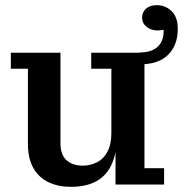

<svg xmlns="http://www.w3.org/2000/svg" viewBox="-20 -714 730 743"><path d="M254 9Q206 9 168.5 -8.5Q131 -26 109.5 -63Q88 -100 88 -158V-448H22V-510H214V-159Q214 -115 237.5 -94Q261 -73 300 -73Q329 -73 354.5 -85.5Q380 -98 395.5 -126.5Q411 -155 411 -200L434 -201Q434 -133 415.5 -86Q397 -39 357 -15Q317 9 254 9ZM427 0V-166L411 -164V-448H333V-510H539V-63H615V0ZM521 -511Q567 -511 591 -534Q615 -557 613 -599Q578 -591 554 -605.5Q530 -620 530 -646Q530 -667 545 -680.5Q560 -694 587 -694Q620 -694 644 -671Q668 -648 668 -602Q668 -540 631 -502.5Q594 -465 521 -465Z"/></svg>

Font: Montagu Slab 120pt Medium
Style: Regular
Weight: 500
Designer: Florian Karsten
Foundry: Florian Karsten
Version: Version 1.000